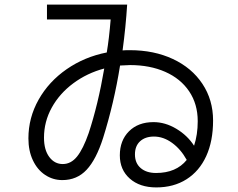

<svg xmlns="http://www.w3.org/2000/svg" viewBox="-20 -781 1040 838"><path d="M910 -255Q910 -165 880 -99.5Q850 -34 794 1.5Q738 37 662 37Q590 37 546.5 -1.5Q503 -40 503 -103Q503 -168 543 -208Q583 -248 650 -248Q701 -248 749.5 -219Q798 -190 827 -145Q843 -193 843 -252Q843 -327 805.5 -382.5Q768 -438 701 -467.5Q634 -497 548 -497Q534 -497 504 -495Q478 -332 430 -179Q400 -85 358 -40Q316 5 252 5Q211 5 177 -17.5Q143 -40 123.5 -81.5Q104 -123 104 -177Q104 -267 148.5 -346Q193 -425 271 -479Q349 -533 446 -552Q456 -611 463 -696H185V-761H535Q529 -664 515 -561Q525 -562 547 -562Q652 -562 734.5 -523.5Q817 -485 863.5 -415Q910 -345 910 -255ZM435 -482Q360 -462 300 -417.5Q240 -373 206 -311.5Q172 -250 172 -180Q172 -127 195 -96Q218 -65 254 -65Q290 -65 316.5 -98Q343 -131 367 -200Q408 -324 435 -482ZM795 -83Q769 -130 731 -157.5Q693 -185 652 -185Q614 -185 591.5 -164.5Q569 -144 569 -107Q569 -69 594 -47.5Q619 -26 661 -26Q749 -26 795 -83Z"/></svg>

Font: PlemolJP35 Console
Style: Regular
Weight: 400
Version: v2.0.3; ttfautohint (v1.8.4.7-5d5b-dirty) -l 6 -r 45 -G 200 